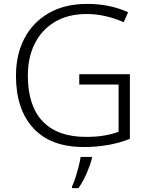

<svg xmlns="http://www.w3.org/2000/svg" viewBox="-20 -745 764 986"><path d="M387 -364H647V-32Q542 10 410 10Q240 10 151 -87Q62 -184 62 -356Q62 -465 105.5 -548Q149 -631 231 -678Q313 -725 428 -725Q544 -725 638 -682L615 -631Q570 -651 522 -662Q474 -673 425 -673Q330 -673 262.5 -633Q195 -593 159 -522Q123 -451 123 -357Q123 -202 199 -122Q275 -42 422 -42Q474 -42 515 -49Q556 -56 589 -68V-311H387ZM452 68Q444 101 425.5 144Q407 187 383 221H350V212Q358 196 367 168.5Q376 141 383.5 111.5Q391 82 394 61H452Z"/></svg>

Font: Noto Sans Tamil Light
Style: Regular
Weight: 300
Designer: Jelle Bosma - Monotype Design Team
Foundry: Monotype Imaging Inc.
Version: Version 2.004; ttfautohint (v1.8.4.7-5d5b)